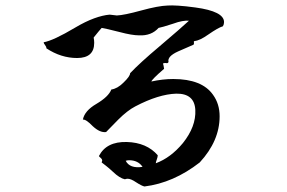

<svg xmlns="http://www.w3.org/2000/svg" viewBox="-20 -689 1040 695"><path d="M503 -14Q493 -16 473 -29Q454 -42 442 -42Q438 -42 432 -40Q413 -44 389 -67Q374 -81 363.5 -89Q353 -97 348 -101Q350 -107 350 -108Q350 -112 346 -116Q342 -119 340.5 -121Q339 -123 338 -124Q365 -177 439 -175Q511 -173 551 -127Q551 -121 547.5 -111.5Q544 -102 544 -98Q598 -118 642 -171Q690 -231 687 -291Q684 -351 618 -350Q554 -348 470 -304Q441 -289 408 -256L364 -211Q342 -208 316 -232Q291 -258 280 -256Q286 -288 329 -313Q373 -339 383 -365Q405 -368 427 -390Q451 -413 451 -424Q487 -462 556 -520Q596 -554 623 -577.5Q650 -601 664 -614Q654 -615 639.5 -612.5Q625 -610 606 -603Q566 -590 554 -588Q528 -559 484 -561Q458 -561 413 -573Q362 -586 348 -588Q343 -583 336 -574Q329 -565 319 -553Q320 -548 320.5 -543.5Q321 -539 321 -534Q321 -479 259 -479Q201 -479 148 -514Q148 -520 143 -526Q138 -532 138 -536Q173 -542 252 -589Q289 -611 320.5 -622.5Q352 -634 377 -636L403 -633Q429 -634 491 -651Q553 -668 587 -669Q601 -670 625.5 -668.5Q650 -667 687 -662Q791 -648 791 -609Q791 -601 787 -594Q770 -589 734 -564Q703 -542 683 -540Q681 -540 682 -535Q683 -529 680 -527L625 -503Q585 -485 590 -465Q589 -461 585.5 -460.5Q582 -460 579 -461Q572 -461 570 -459Q571 -456 572 -451.5Q573 -447 574 -440Q530 -402 528 -394Q569 -403 607 -403Q711 -403 751 -346Q775 -313 775 -268Q775 -179 703 -101Q608 -27 503 -14ZM496 -85Q480 -109 447 -109Q444 -109 441 -108.5Q438 -108 435 -107Q450 -78 496 -85Z"/></svg>

Font: Yuji Hentaigana Akari
Style: Regular
Weight: 400
Designer: Kataoka Yuji
Foundry: Kinuta Font Factory
Version: Version 3.002